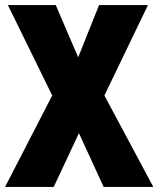

<svg xmlns="http://www.w3.org/2000/svg" viewBox="-21 -734 622 754"><path d="M581 0H386L289 -211L190 0H-1L184 -359L10 -714H198L286 -509L368 -714H560L389 -359Z"/></svg>

Font: Noto Sans Kannada Condensed Black
Style: Regular
Weight: 900
Width: 3
Designer: Jelle Bosma - Monotype Design Team
Foundry: Monotype Imaging Inc.
Version: Version 2.005; ttfautohint (v1.8.4.7-5d5b)